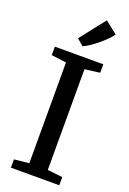

<svg xmlns="http://www.w3.org/2000/svg" viewBox="-183 -1048 743 1108"><g transform="rotate(20 188.0 -494.0)"><path d="M131 -60.5V-679L39.5 -691V-743H337V-691L244.5 -679V-60.5L337 -50V0H40V-51ZM188.5 -800 148.5 -834 269.5 -988.5 345.5 -928.5Q332 -910.5 312.8 -891.2Q293.5 -872 271.8 -854.2Q250 -836.5 228.8 -822.2Q207.5 -808 189.5 -800Z"/></g></svg>

Font: Merriweather Medium
Style: Regular
Weight: 500
Version: Version 2.100